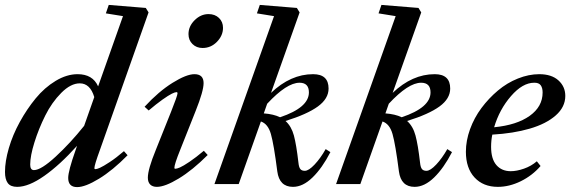

<svg xmlns="http://www.w3.org/2000/svg" viewBox="-27 -745 2308 777"><path d="M42.5 11.2Q15.6 11.2 4.4 -4.2Q-6.8 -19.5 -6.8 -49.3Q-6.8 -92.3 8.8 -145.8Q24.4 -199.2 53 -251.2Q81.5 -303.2 117.4 -346.9Q153.3 -390.6 198.2 -417.7Q243.2 -444.8 287.1 -444.8Q348.1 -444.8 370.1 -395.5L470.7 -679.7L401.4 -690.9L413.1 -725.1L563 -712.9L574.2 -694.8L377 -137.2Q355 -77.1 355 -64.5Q355 -60.5 359.4 -60.5Q365.2 -60.5 377.9 -66.2Q390.6 -71.8 417 -89.1Q443.4 -106.4 474.6 -133.3L489.3 -116.7Q428.7 -55.2 373.3 -21.5Q317.9 12.2 285.2 12.2Q249 12.2 249 -24.9Q249 -53.2 278.8 -137.2L284.7 -154.8Q215.3 -77.6 152.1 -33.2Q88.9 11.2 42.5 11.2ZM95.2 -79.1Q95.2 -56.6 110.4 -56.6Q139.2 -56.6 198.5 -111.3Q257.8 -166 313.5 -235.8L354.5 -352.1Q337.9 -407.7 295.9 -407.7Q259.3 -407.7 220.9 -369.1Q182.6 -330.6 156 -277.1Q129.4 -223.6 112.3 -168.7Q95.2 -113.8 95.2 -79.1Z M793 -550.8Q768.1 -550.8 752 -566.7Q735.8 -582.5 735.8 -606.9Q735.8 -638.7 760.7 -663.3Q785.6 -688 816.9 -688Q842.8 -688 859.1 -672.4Q875.5 -656.7 875.5 -632.3Q875.5 -601.1 851.1 -575.9Q826.7 -550.8 793 -550.8ZM607.9 11.2Q590.3 11.2 580.8 1.7Q571.3 -7.8 571.3 -25.9Q571.3 -59.6 603.5 -138.2L665 -292Q691.4 -357.9 691.4 -367.7Q691.4 -372.1 687 -372.1Q681.2 -372.1 668.2 -365.7Q655.3 -359.4 630.1 -341.6Q605 -323.7 574.7 -297.9L558.1 -313Q615.2 -375 671.4 -409.9Q727.5 -444.8 759.8 -444.8Q796.9 -444.8 796.9 -408.7Q796.9 -376.5 765.1 -296.9L702.1 -138.2Q678.7 -80.1 678.7 -65.9Q678.7 -62 682.1 -62Q688.5 -62 701.2 -67.4Q713.9 -72.8 740 -90.3Q766.1 -107.9 797.9 -134.8L813.5 -117.7Q752 -56.2 696.3 -22.5Q640.6 11.2 607.9 11.2Z M840.8 0 1082 -679.7 1012.7 -690.9 1024.4 -725.1 1174.3 -712.9 1185.5 -694.8 1069.8 -369.1Q1148.9 -444.8 1240.2 -444.8Q1302.7 -444.8 1302.7 -386.7Q1302.7 -345.7 1259.5 -314.2Q1216.3 -282.7 1128.4 -255.4Q1152.3 -233.9 1162.4 -196.5Q1172.4 -159.2 1180.7 -86.9Q1182.6 -67.9 1188.5 -60.8Q1194.3 -53.7 1206.5 -53.7Q1222.2 -53.7 1246.1 -79.1Q1270 -104.5 1291 -141.6L1310.1 -129.4Q1276.9 -64.9 1237.8 -26.9Q1198.7 11.2 1158.7 11.2Q1103.5 11.2 1095.2 -51.3Q1081.1 -161.6 1069.3 -202.6Q1057.6 -243.7 1028.8 -253.4L939 0ZM1185.1 -410.2Q1133.3 -410.2 1054.2 -325.2L1040.5 -286.1Q1080.1 -283.2 1106.4 -270.5Q1223.1 -309.6 1223.1 -371.1Q1223.1 -410.2 1185.1 -410.2Z M1333 0 1574.2 -679.7 1504.9 -690.9 1516.6 -725.1 1666.5 -712.9 1677.7 -694.8 1562 -369.1Q1641.1 -444.8 1732.4 -444.8Q1794.9 -444.8 1794.9 -386.7Q1794.9 -345.7 1751.7 -314.2Q1708.5 -282.7 1620.6 -255.4Q1644.5 -233.9 1654.5 -196.5Q1664.6 -159.2 1672.9 -86.9Q1674.8 -67.9 1680.7 -60.8Q1686.5 -53.7 1698.7 -53.7Q1714.4 -53.7 1738.3 -79.1Q1762.2 -104.5 1783.2 -141.6L1802.2 -129.4Q1769 -64.9 1730 -26.9Q1690.9 11.2 1650.9 11.2Q1595.7 11.2 1587.4 -51.3Q1573.2 -161.6 1561.5 -202.6Q1549.8 -243.7 1521 -253.4L1431.2 0ZM1677.2 -410.2Q1625.5 -410.2 1546.4 -325.2L1532.7 -286.1Q1572.3 -283.2 1598.6 -270.5Q1715.3 -309.6 1715.3 -371.1Q1715.3 -410.2 1677.2 -410.2Z M1987.8 11.2Q1928.7 11.2 1893.6 -26.6Q1858.4 -64.5 1858.4 -130.9Q1858.4 -175.8 1875.2 -222.2Q1892.1 -268.6 1921.4 -307.9Q1950.7 -347.2 1987.8 -378.4Q2024.9 -409.7 2068.8 -427.2Q2112.8 -444.8 2155.3 -444.8Q2205.1 -444.8 2232.9 -419.7Q2260.7 -394.5 2260.7 -356.9Q2260.7 -312 2221.9 -277.8Q2183.1 -243.7 2116.9 -224.4Q2050.8 -205.1 1965.3 -200.2Q1960.4 -176.3 1960.4 -150.9Q1960.4 -101.6 1981.9 -76.9Q2003.4 -52.2 2040 -52.2Q2064 -52.2 2093.5 -62.5Q2123 -72.8 2145.5 -92.3L2160.6 -73.2Q2127.4 -34.7 2080.8 -11.7Q2034.2 11.2 1987.8 11.2ZM2134.8 -410.2Q2087.9 -410.2 2041 -356.2Q1994.1 -302.2 1972.7 -230Q2064 -238.8 2116.5 -276.1Q2168.9 -313.5 2168.9 -370.6Q2168.9 -389.6 2161.1 -400.1Q2153.3 -410.6 2134.8 -410.2Z"/></svg>

Font: Elstob SemiBold
Style: Italic
Weight: 600
Italic angle: -20°
Designer: Peter S. Baker
Version: Version 1.015